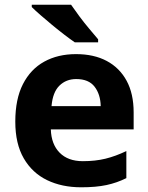

<svg xmlns="http://www.w3.org/2000/svg" viewBox="-20 -786 631 816"><path d="M303 -556Q379 -556 433.5 -527Q488 -498 518 -443Q548 -388 548 -308V-236H196Q198 -173 233.5 -137Q269 -101 332 -101Q385 -101 428 -111.5Q471 -122 517 -144V-29Q477 -9 432.5 0.5Q388 10 325 10Q243 10 180 -20.5Q117 -51 81 -113Q45 -175 45 -269Q45 -365 77.5 -428.5Q110 -492 168 -524Q226 -556 303 -556ZM304 -450Q261 -450 232.5 -422Q204 -394 199 -335H408Q407 -385 382 -417.5Q357 -450 304 -450ZM282 -766Q297 -744 317.5 -716.5Q338 -689 359.5 -663.5Q381 -638 397 -619V-606H298Q279 -619 253.5 -638.5Q228 -658 201.5 -680Q175 -702 152 -722Q129 -742 115 -756V-766Z"/></svg>

Font: Noto Sans Kawi
Style: Bold
Weight: 700
Designer: Fadhl Haqq
Version: Version 1.000